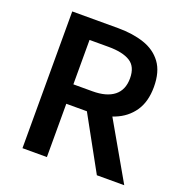

<svg xmlns="http://www.w3.org/2000/svg" viewBox="-132 -857 933 975"><g transform="rotate(20 334.5 -369.5)"><path d="M94 0V-739H343Q421 -739 482.5 -718.5Q544 -698 579.5 -650Q615 -602 615 -520Q615 -440 579.5 -388.5Q544 -337 482.5 -312.5Q421 -288 343 -288H226V0ZM226 -393H329Q405 -393 445.5 -425Q486 -457 486 -520Q486 -583 445.5 -608Q405 -633 329 -633H226ZM496 0 318 -323 413 -403 644 0Z"/></g></svg>

Font: Noto Sans TC SemiBold
Style: Regular
Weight: 600
Designer: Ryoko NISHIZUKA  (kana, bopomofo & ideographs); Paul D. Hunt (Latin, Greek & Cyrillic); Sandoll Communications , Soo-you
Foundry: Adobe
Version: Version 2.004-H2;hotconv 1.0.118;makeotfexe 2.5.65603